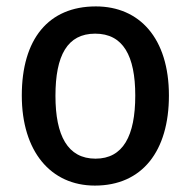

<svg xmlns="http://www.w3.org/2000/svg" viewBox="-20 -569 595 599"><path d="M507 -271C507 -450 415 -549 279 -549C131 -549 48 -447 48 -271C48 -97 138 10 276 10C424 10 507 -98 507 -271ZM153 -270C153 -396 190 -464 277 -464C364 -464 402 -395 402 -271C402 -145 364 -74 278 -74C191 -74 153 -146 153 -270Z"/></svg>

Font: Noto Sans Lao SemiCondensed Medium
Style: Regular
Weight: 500
Width: 4
Designer: Monotype Design Team
Foundry: Monotype Imaging Inc.
Version: Version 2.003